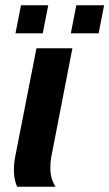

<svg xmlns="http://www.w3.org/2000/svg" viewBox="-20 -712 417 732"><path d="M172 -71Q172 -29 192 0H46Q41 -8 37 -25Q33 -42 33 -61Q33 -90 38 -115L119 -528H256L175 -111Q172 -94 172 -71ZM250 -585 271 -692H377L356 -585ZM39 -585 60 -692H164L143 -585Z"/></svg>

Font: Libra Sans Modern
Style: Bold Italic
Weight: 700
Italic angle: -12°
Foundry: Stefan Peev, Context Ltd
Version: Version 1.000